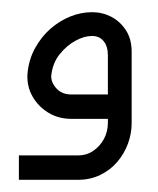

<svg xmlns="http://www.w3.org/2000/svg" viewBox="-20 -195 259 315"><path d="M11 100V60H108Q122 60 133 52.5Q144 45 150.5 33Q157 21 157 6V-104Q157 -119 150 -127.5Q143 -136 131 -136Q118 -136 103.5 -128Q89 -120 77.5 -105.5Q66 -91 64 -70Q64 -59 73 -49.5Q82 -40 97 -40H176V0H97Q76 0 59.5 -10Q43 -20 33.5 -36.5Q24 -53 25 -73Q27 -97 37.5 -116Q48 -135 63 -148Q78 -161 95.5 -168Q113 -175 131 -175Q148 -175 162.5 -167.5Q177 -160 186.5 -145.5Q196 -131 196 -110V7Q196 24 190 40.5Q184 57 172.5 70.5Q161 84 144.5 92Q128 100 108 100Z"/></svg>

Font: Mada
Style: Regular
Weight: 400
Designer: Khaled Hosny
Version: Version 1.5